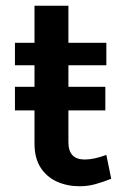

<svg xmlns="http://www.w3.org/2000/svg" viewBox="-20 -634 434 668"><path d="M32 -250V-332H100V-407H32V-485H100V-614H218V-485H350V-407H218V-332H346.5V-250H218V-139Q218 -79 275 -79Q306.5 -79 350 -95L367 -12Q339 -1 312.5 6.5Q286 14 257 14Q214 14 178.2 -2Q142.5 -18 121.2 -51Q100 -84 100 -135V-250Z"/></svg>

Font: Karla
Style: Bold
Weight: 700
Designer: Jonathan Pinhorn
Version: Version 2.004; ttfautohint (v1.8.4.7-5d5b);gftools[0.9.33]